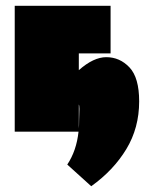

<svg xmlns="http://www.w3.org/2000/svg" viewBox="-20 -456 507 665"><path d="M462 -105Q462 -13 417.5 60.5Q373 134 296 189L213 114Q245 66 252 0H31V-436H363V-271H253V-213Q304 -258 348 -258Q395 -258 428.5 -222.5Q462 -187 462 -105ZM255 -79Q255 -91 253 -94V-11Q254 -20 254 -39Z"/></svg>

Font: Ysabeau Black
Style: Regular
Weight: 900
Designer: Christian Thalmann (Catharsis Fonts)
Version: Version 0.003